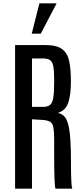

<svg xmlns="http://www.w3.org/2000/svg" viewBox="-20 -1129 498 1149"><path d="M70.3 0H171.4V-415L231.4 -411.6C253.9 -410.3 270.3 -406.3 280.5 -399.7C290.8 -393 297.3 -381.1 300 -364C302.8 -346.9 304.2 -322.1 304.2 -289.6V-196C304.2 -167.6 304.4 -141.8 304.7 -118.9C305 -95.9 305.5 -76.2 306.2 -59.6C306.8 -43 307.6 -29.6 308.6 -19.5C309.6 -9.4 310.7 -2.9 312 0H412.6C411 -4.2 409.7 -11 408.7 -20.3C407.7 -29.5 407 -40.2 406.5 -52.2C406 -64.3 405.6 -76.5 405.3 -88.9C404.9 -101.2 404.8 -112.6 404.8 -123V-147C404.8 -204.9 403.6 -253 401.1 -291.3C398.7 -329.5 394.5 -360 388.7 -382.8C382.8 -405.6 374.8 -422.4 364.5 -433.1C354.2 -443.8 341.3 -450.5 325.7 -453.1C356.6 -462.2 377.4 -482.4 388.2 -513.7C398.9 -544.9 404.3 -587.1 404.3 -640.1C404.3 -689.3 401 -730.1 394.3 -762.5C387.6 -794.8 373.4 -819.1 351.6 -835.2C329.8 -851.3 296.1 -859.4 250.5 -859.4H70.3ZM171.4 -489.3V-779.3H234.9C254.7 -779.3 269.5 -776 279.3 -769.5C289.1 -763 295.7 -750.4 299.1 -731.7C302.5 -713 304.2 -685.4 304.2 -648.9V-643.1C304.2 -599.1 302.4 -566.2 298.8 -544.2C295.2 -522.2 288.5 -507.6 278.6 -500.2C268.6 -492.9 254.4 -489.3 235.8 -489.3ZM169.9 -927.7H224.1L318.8 -1108.9H215.8Z"/></svg>

Font: Antonio
Style: Regular
Weight: 400
Designer: Vernon Adams
Foundry: Vernon Adams
Version: Version 1.002